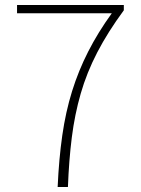

<svg xmlns="http://www.w3.org/2000/svg" viewBox="-20 -746 561 766"><path d="M210 0Q215 -112 228.5 -206Q242 -300 267.5 -382Q293 -464 332 -540.5Q371 -617 426 -693H48V-726H474V-705Q410 -618 368 -537Q326 -456 302 -372.5Q278 -289 266.5 -198Q255 -107 251 0Z"/></svg>

Font: Shanggu Sans SC VF
Style: Regular
Weight: 250
Designer: GuiWonder
Version: Version 1.021